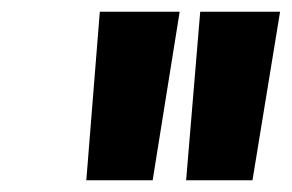

<svg xmlns="http://www.w3.org/2000/svg" viewBox="-20 -863 497 327"><path d="M150 -843 127 -556H240L286 -843ZM321 -843 297 -556H410L457 -843Z"/></svg>

Font: Rabbid Highway Sign IV
Style: BdObl
Weight: 400
Foundry: Cannot Into Space Fonts
Version: Version 0.277